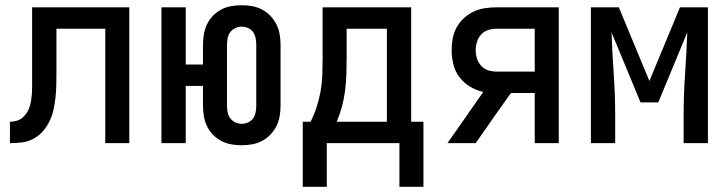

<svg xmlns="http://www.w3.org/2000/svg" viewBox="-20 -548 2780 735"><path d="M18 0V-82Q31 -82 43.5 -85.5Q56 -89 65.5 -97Q75 -105 82 -115.5Q89 -126 93 -138Q97 -150 99 -162.5Q101 -175 102 -188Q103 -201 103 -213.5Q103 -226 103 -238V-520H475V0H383V-438H196V-268Q196 -245 195.5 -221.5Q195 -198 192.5 -175Q190 -152 185 -129Q180 -106 170 -85Q160 -64 144.5 -46Q129 -28 108.5 -17Q88 -6 65 -3Q42 0 18 0Z M905 8Q885 8 865 4.5Q845 1 827 -8.5Q809 -18 795 -32.5Q781 -47 772.5 -65Q764 -83 760.5 -103Q757 -123 757 -143V-219H691V0H598V-520H691V-301H757V-377Q757 -397 760.5 -417Q764 -437 772.5 -455Q781 -473 795 -487.5Q809 -502 827 -511.5Q845 -521 865 -524.5Q885 -528 905 -528Q925 -528 945 -524.5Q965 -521 983 -511.5Q1001 -502 1015 -487.5Q1029 -473 1038 -455Q1047 -437 1050.5 -417Q1054 -397 1054 -377V-143Q1054 -123 1050.5 -103Q1047 -83 1038 -65Q1029 -47 1015 -32.5Q1001 -18 983 -8.5Q965 1 945 4.5Q925 8 905 8ZM905 -74Q918 -74 930 -79.5Q942 -85 949 -95Q956 -105 958.5 -118Q961 -131 961 -143V-377Q961 -389 958.5 -402Q956 -415 949 -425Q942 -435 930 -440.5Q918 -446 905 -446Q893 -446 881 -440.5Q869 -435 861.5 -425Q854 -415 851.5 -402Q849 -389 849 -377V-143Q849 -131 851.5 -118Q854 -105 861.5 -95Q869 -85 881 -79.5Q893 -74 905 -74Z M1139 167V-82H1169Q1183 -110 1192.5 -139.5Q1202 -169 1207.5 -200Q1213 -231 1214 -262.5Q1215 -294 1215 -325V-520H1554V-82H1601V167H1509V0H1231V167ZM1269 -82H1461V-438H1307V-325Q1307 -294 1306 -263Q1305 -232 1301 -201Q1297 -170 1289 -140Q1281 -110 1269 -82Z M1693 0 1830 -196Q1803 -202 1779 -216.5Q1755 -231 1738.5 -253Q1722 -275 1715.5 -302Q1709 -329 1709 -356Q1709 -379 1713 -401Q1717 -423 1728 -443Q1739 -463 1756 -478.5Q1773 -494 1793 -503.5Q1813 -513 1835.5 -516.5Q1858 -520 1880 -520H2119V0H2027V-192H1936L1877 -109L1801 0ZM1880 -274H2027V-438H1880Q1864 -438 1848.5 -433Q1833 -428 1822 -416Q1811 -404 1806 -388Q1801 -372 1801 -356Q1801 -340 1806 -324Q1811 -308 1822 -296Q1833 -284 1848.5 -279Q1864 -274 1880 -274Z M2242 0V-520H2349L2466 -238L2583 -520H2690V0H2597V-104Q2597 -184 2602.5 -264Q2608 -344 2611 -424L2500 -156H2432L2321 -424Q2324 -344 2329.5 -264Q2335 -184 2335 -104V0Z"/></svg>

Font: Iosevka Semi-Condensed Medium
Style: Regular
Weight: 500
Monospace: yes
Designer: Belleve Invis
Foundry: Belleve Invis
Version: Version 27.3.5